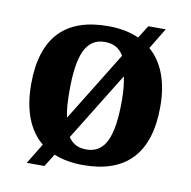

<svg xmlns="http://www.w3.org/2000/svg" viewBox="-72 -648 758 760"><g transform="rotate(10 307.0 -268.0)"><path d="M134 -42 84 40H155L187 -11C221 3 260 10 305 10C476 10 566 -82 566 -270C566 -373 536 -446 483 -492L534 -576H464L432 -525C397 -541 355 -549 308 -549C136 -549 47 -458 47 -270C47 -164 78 -88 134 -42ZM382 -443 210 -164C203 -193 201 -229 201 -270C201 -413 229 -485 306 -485C342 -485 365 -471 382 -443ZM307 -53C273 -53 251 -65 234 -90L403 -364C409 -336 412 -304 412 -268C412 -126 384 -53 307 -53Z"/></g></svg>

Font: Noto Serif Lao
Style: Bold
Weight: 700
Designer: Monotype Design Team
Foundry: Monotype Imaging Inc.
Version: Version 2.003